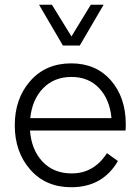

<svg xmlns="http://www.w3.org/2000/svg" viewBox="-20 -776 589 806"><path d="M315 -585H244L144 -756H198L280 -623L361 -756H415ZM508 -254Q508 -237 507 -228H106Q112 -147 158.5 -97.5Q205 -48 281 -48Q374 -48 429 -133L475 -100Q411 10 279 10Q172 10 107 -64Q42 -138 42 -250Q42 -362 107 -436Q172 -510 279 -510Q383 -510 445.5 -438.5Q508 -367 508 -254ZM280 -453Q207 -453 161 -405.5Q115 -358 107 -280H448Q441 -358 396.5 -405.5Q352 -453 280 -453Z"/></svg>

Font: Orkney Light
Style: Regular
Weight: 300
Designer: Samuel Oakes and Alfredo Marco Pradil
Foundry: Alfredo Marco Pradil
Version: 1.0; ttfautohint (v1.5)